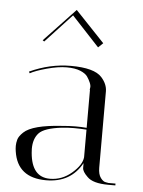

<svg xmlns="http://www.w3.org/2000/svg" viewBox="-54 -793 626 840"><g transform="rotate(5 259.5 -373.0)"><path d="M453 0Q385 0 360 -26Q337 -48 337 -64V-85Q288 4 180 4Q54 4 37 -110Q35 -122 35 -134.5Q35 -147 39 -162Q43 -177 62 -195Q100 -231 229 -239Q261 -242 288 -242Q315 -242 337 -240V-406Q335 -407 337 -415.5Q339 -424 333.5 -437.5Q328 -451 319 -464Q310 -477 287 -486.5Q264 -496 227 -496Q190 -496 140.5 -482.5Q91 -469 68 -456L64 -463Q153 -504 245 -504Q348 -504 381 -467Q407 -438 407 -406V-71Q407 -42 418.5 -26.5Q430 -11 442 -10L453 -8H484V0ZM196 -4Q249 -4 291.5 -40.5Q334 -77 337 -111V-232Q310 -234 282.5 -234Q255 -234 228 -231Q152 -222 129 -197Q106 -172 106 -128Q106 -120 107 -110Q116 -4 196 -4ZM377 -615 356 -595 235 -725 119 -600 112 -605 249 -750Z"/></g></svg>

Font: Italiana
Style: Regular
Weight: 400
Designer: Santiago Orozco
Foundry: Santiago Orozco
Version: Version 001.001